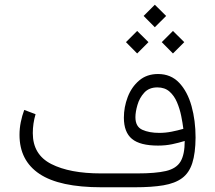

<svg xmlns="http://www.w3.org/2000/svg" viewBox="-20 -792 910 812"><path d="M587.4 -724.6 634.8 -772 682.6 -724.6 634.8 -676.8ZM664.1 -613.8 711.4 -661.1 759.3 -613.8 711.4 -565.9ZM512.7 -613.8 560.1 -661.1 607.9 -613.8 560.1 -565.9ZM761.2 -195.8Q735.8 -188 708 -182.1Q680.2 -176.3 648.4 -176.3Q572.3 -176.3 538.1 -204.6Q503.9 -232.9 503.9 -294.4Q503.9 -338.9 520 -381.3Q536.1 -423.8 568.4 -451.4Q600.6 -479 648.4 -479Q702.6 -479 737.8 -441.9Q772.9 -404.8 790 -343.5Q807.1 -282.2 807.1 -210.4Q806.6 -144 793.2 -102.3Q779.8 -60.5 750 -38.6Q720.2 -16.6 671.1 -8.3Q622.1 0 550.3 0H408.7Q231.9 0 147.2 -56.4Q62.5 -112.8 62.5 -221.7Q62.5 -249 67.9 -275.6Q73.2 -302.2 82.5 -327.1L130.4 -309.1Q118.7 -269.5 118.7 -229Q118.7 -138.2 196.8 -98.4Q274.9 -58.6 406.7 -58.6H560.5Q638.2 -58.6 681.9 -68.8Q725.6 -79.1 743.4 -108.6Q761.2 -138.2 761.2 -195.8ZM755.4 -247.1Q752.4 -272 746.3 -302Q740.2 -332 728.5 -359.6Q716.8 -387.2 696.8 -404.8Q676.8 -422.4 645.5 -422.4Q610.4 -422.4 590.1 -400.1Q569.8 -377.9 561.3 -348.1Q552.7 -318.4 552.7 -296.4Q552.7 -256.3 581.8 -243.2Q610.8 -230 653.8 -230Q679.7 -230 705.6 -235.1Q731.4 -240.2 755.4 -247.1Z"/></svg>

Font: Vazir Thin FD
Style: Thin-FD
Weight: 100
Designer: Saber Rastikerdar
Foundry: Saber Rastikerdar
Version: Version 30.0.0